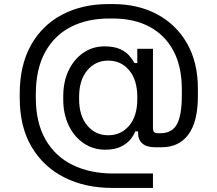

<svg xmlns="http://www.w3.org/2000/svg" viewBox="-20 -724 1066 944"><path d="M532 200Q398 200 295.5 148Q193 96 135 -2.5Q77 -101 77 -242V-263Q77 -403 132 -501.5Q187 -600 285.5 -652Q384 -704 514 -704H535Q659 -704 753 -653.5Q847 -603 900 -510Q953 -417 953 -287V-253Q953 -126 906.5 -63Q860 0 775 0H742Q701 0 680 -18.5Q659 -37 659 -68V-78H645Q637 -57 619.5 -36.5Q602 -16 572.5 -2Q543 12 497 12Q438 12 391 -20Q344 -52 317.5 -108Q291 -164 291 -233V-251Q291 -322 317 -377Q343 -432 389 -464Q435 -496 494 -496Q539 -496 568 -483.5Q597 -471 614 -452Q631 -433 641 -414H655V-484H732V-96Q732 -81 737.5 -75Q743 -69 757 -69H769Q825 -69 849.5 -112.5Q874 -156 874 -257V-285Q874 -396 833 -473.5Q792 -551 716 -592Q640 -633 534 -633H517Q408 -633 327 -591Q246 -549 201 -466Q156 -383 156 -260V-244Q156 -122 203.5 -38.5Q251 45 337 87Q423 129 536 129H732V200ZM512 -59Q575 -59 615 -106Q655 -153 655 -237V-247Q655 -331 615 -378.5Q575 -426 512 -426Q449 -426 409 -378Q369 -330 369 -248V-236Q369 -155 409 -107Q449 -59 512 -59Z"/></svg>

Font: Space Grotesk
Style: Regular
Weight: 400
Designer: Florian Karsten
Foundry: Florian Karsten
Version: Version 2.000